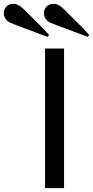

<svg xmlns="http://www.w3.org/2000/svg" viewBox="-151 -981 485 1001"><path d="M0 0ZM183 0H84V-728H183ZM170 -944Q178 -938 214 -901.5Q250 -865 283 -833L314 -799L306 -789L261 -806Q215 -823 167 -841Q119 -859 113 -862Q96 -869 87 -883Q78 -897 78 -913Q78 -933 92 -947Q106 -961 129 -961Q150 -961 170 -944ZM-40 -944Q-31 -938 5 -901.5Q41 -865 73 -833L105 -799L97 -789L51 -806Q6 -823 -42.5 -841Q-91 -859 -96 -862Q-113 -869 -122 -883Q-131 -897 -131 -913Q-131 -933 -117.5 -947Q-104 -961 -81 -961Q-59 -961 -40 -944Z"/></svg>

Font: Myanmar Chatu
Style: Regular
Weight: 400
Designer: Danh Hong
Foundry: Google Inc.
Version: Version 2.00 November 20, 2015